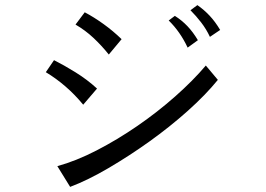

<svg xmlns="http://www.w3.org/2000/svg" viewBox="-20 -689 1040 750"><path d="M305 -280Q273 -319 236 -351Q199 -383 159 -407L191 -454Q229 -435 275 -406.5Q321 -378 359 -343ZM831 -377Q783 -318 713 -255.5Q643 -193 564 -136.5Q485 -80 404 -32.5Q323 15 254 41L204 -40Q277 -60 357.5 -101.5Q438 -143 516.5 -197Q595 -251 664.5 -312.5Q734 -374 784 -433ZM405 -476Q377 -511 345 -541Q313 -571 275 -593L311 -641Q347 -622 384.5 -595Q422 -568 455 -536ZM713 -503Q684 -565 639 -609L663 -627Q690 -610 712 -587Q734 -564 753 -532ZM800 -545Q786 -575 766 -601Q746 -627 724 -649L751 -669Q777 -651 799 -627.5Q821 -604 840 -572Z"/></svg>

Font: NanumGothicCoding
Style: Regular
Weight: 400
Monospace: yes
Designer: Kwon Bruce; Nicolas Noh; Sung-woo Choi; Go-un Cha; Soo-hyun Park;
Foundry: NHN Corporation
Version: Version 2.000;PS 1;hotconv 1.0.49;makeotf.lib2.0.14853